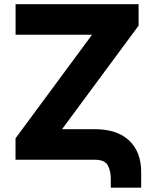

<svg xmlns="http://www.w3.org/2000/svg" viewBox="-20 -747 721 898"><path d="M422.6 0H52.6V-100.1L410.5 -584.5H52.9V-727.3H628.2V-627.1L270.2 -142.8H422.6Q528.4 -142.8 584.5 -89.3Q640.6 -35.9 640.3 58.6V130.7H498.2V90.2Q498.6 54 484.6 27Q470.5 0 422.6 0Z"/></svg>

Font: Inter UI Extra Bold
Style: Regular
Weight: 800
Designer: Rasmus Andersson
Foundry: rsms
Version: 3.2;8d6f07862